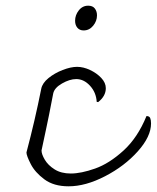

<svg xmlns="http://www.w3.org/2000/svg" viewBox="-20 -650 551 675"><path d="M73 -114Q103 -227 125 -338Q129 -358 150.5 -375.5Q172 -393 200.5 -404Q229 -415 251 -415Q273 -415 296.5 -404Q320 -393 336 -376Q352 -359 352 -340Q352 -312 325 -291L320 -292Q318 -325 296.5 -348.5Q275 -372 248 -372Q225 -372 198 -356.5Q171 -341 167 -321Q151 -237 142 -196L126 -121Q126 -108 137.5 -88.5Q149 -69 172 -54.5Q195 -40 229 -40Q265 -40 314.5 -57.5Q364 -75 414 -120.5Q464 -166 495 -242Q505 -242 508 -235Q511 -228 511 -216Q511 -170 464.5 -118Q418 -66 349.5 -30.5Q281 5 221 5Q169 5 136 -19.5Q103 -44 88 -73.5Q73 -103 73 -114ZM244 -577Q244 -597 257 -613.5Q270 -630 290 -630Q306 -630 313.5 -620Q321 -610 321 -596Q321 -576 307.5 -559.5Q294 -543 274 -543Q260 -543 252 -552.5Q244 -562 244 -577Z"/></svg>

Font: Charmonman
Style: Regular
Weight: 400
Designer: Ekaluck Peanpanawate
Foundry: Cadson Demak Co.,Ltd.
Version: Version 1.000; ttfautohint (v1.6)